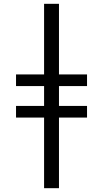

<svg xmlns="http://www.w3.org/2000/svg" viewBox="-20 -843 540 1006"><path d="M211 143V-227H64V-288H211V-392H64V-453H211V-823H289V-453H436V-392H289V-288H436V-227H289V143Z"/></svg>

Font: Iosevka srxl
Style: Regular
Weight: 400
Monospace: yes
Designer: Belleve Invis
Foundry: Belleve Invis
Version: Version 33.0.1; ttfautohint (v1.8.3)